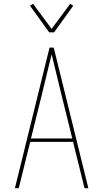

<svg xmlns="http://www.w3.org/2000/svg" viewBox="-20 -984 540 1004"><path d="M58 0 239 -735H261L442 0H422L362 -242H138L78 0ZM358 -260 301 -490Q288 -543 275.5 -595.5Q263 -648 250 -700Q237 -648 224.5 -595.5Q212 -543 199 -490L142 -260ZM237 -815 137 -954 153 -964 250 -833 347 -964 363 -954 263 -815Z"/></svg>

Font: Iosevka Thin
Style: Regular
Weight: 100
Monospace: yes
Designer: Belleve Invis
Foundry: Belleve Invis
Version: Version 32.5.0; ttfautohint (v1.8.4)